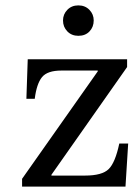

<svg xmlns="http://www.w3.org/2000/svg" viewBox="-20 -693 498 713"><path d="M456 -160 446 0H62V-29L343 -428V-431H208Q156 -431 136 -406.5Q116 -382 109 -326H78L83 -473H452V-444L171 -44V-41H296Q359 -41 383.5 -65Q408 -89 423 -160ZM328 -617Q328 -593 312.5 -576.5Q297 -560 271 -560Q246 -560 230 -576.5Q214 -593 214 -617Q214 -640 230 -656.5Q246 -673 271 -673Q296 -673 312 -656.5Q328 -640 328 -617Z"/></svg>

Font: myMathFont
Style: Regular
Weight: 400
Designer: Ross Mills, John Hudson & Paul Hanslow, Tiro Typeworks Ltd; with prior portions MicroPress Inc., and Coen Hoffman. Math 
Foundry: Tiro Typeworks Ltd
Version: Version 2.13 b171